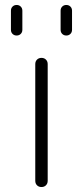

<svg xmlns="http://www.w3.org/2000/svg" viewBox="-20 -753 334 773"><path d="M122 -25V-495Q122 -506 129 -513Q136 -520 147 -520Q158 -520 165 -513Q172 -506 172 -495V-25Q172 -14 165 -7Q158 0 147 0Q136 0 129 -7Q122 -14 122 -25ZM224 -633V-710Q224 -720 230.5 -726.5Q237 -733 247 -733Q257 -733 263.5 -726.5Q270 -720 270 -710V-633Q270 -623 263.5 -616.5Q257 -610 247 -610Q237 -610 230.5 -616.5Q224 -623 224 -633ZM24 -633V-710Q24 -720 30.5 -726.5Q37 -733 47 -733Q57 -733 63.5 -726.5Q70 -720 70 -710V-633Q70 -623 63.5 -616.5Q57 -610 47 -610Q37 -610 30.5 -616.5Q24 -623 24 -633Z"/></svg>

Font: Rounded Mplus 1c Light
Style: Regular
Weight: 300
Version: Version 1.059.20150529